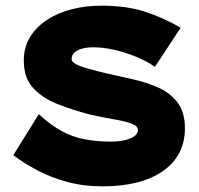

<svg xmlns="http://www.w3.org/2000/svg" viewBox="-20 -575 702 678"><path d="M342 83Q274 83 216 67Q158 51 111 26Q64 1 27 -27L117 -172Q159 -133 198 -112Q237 -91 279.5 -83Q322 -75 372 -75Q415 -75 441 -86.5Q467 -98 467 -116Q467 -131 442 -139.5Q417 -148 378 -154.5Q339 -161 296 -171Q235 -187 182 -208Q129 -229 96.5 -265Q64 -301 64 -361Q64 -409 87 -445.5Q110 -482 148.5 -506.5Q187 -531 236 -543Q285 -555 337 -555Q427 -555 492.5 -533.5Q558 -512 618 -477L527 -339Q497 -360 458.5 -375.5Q420 -391 381.5 -399.5Q343 -408 310 -408Q274 -408 253.5 -397Q233 -386 233 -366Q233 -354 258.5 -343.5Q284 -333 356 -316Q399 -306 447 -295.5Q495 -285 537.5 -266.5Q580 -248 606.5 -213.5Q633 -179 633 -122Q633 -26 556 28.5Q479 83 342 83Z"/></svg>

Font: Mochiy Pop One
Style: Regular
Weight: 400
Designer: FONTDASU
Foundry: FONTDASU / Google Inc. / Adobe
Version: Version 2.000